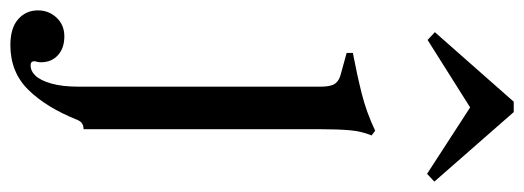

<svg xmlns="http://www.w3.org/2000/svg" viewBox="-392 -411 1010 370"><g transform="rotate(90 113.0 -226.0)"><path d="M15 259Q-18 259 -35 244Q-52 229 -52 206Q-52 185 -38 170Q-24 155 -2 155Q21 155 34.5 167.5Q48 180 48 200Q48 205 47 208Q46 211 46 213Q46 220 54 220Q65 220 74 210.5Q83 201 89 180Q95 159 95 128V-339Q95 -359 89 -367Q83 -375 70 -378L30 -389V-401Q72 -409 108 -418Q144 -427 180 -444L189 -437Q181 -418 179 -395Q177 -372 177 -339V118Q171 118 166.5 120.5Q162 123 159 130Q135 190 101 224.5Q67 259 15 259ZM144 -711 278 -558 263 -544 135 -627 5 -545 -10 -559 124 -711Z"/></g></svg>

Font: Ibarra Real Nova Medium
Style: Regular
Weight: 500
Designer: Jose Maria Ribagorda & Octavio Pardo
Foundry: Jose Maria Ribagorda
Version: Version 2.000